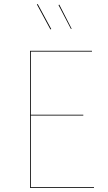

<svg xmlns="http://www.w3.org/2000/svg" viewBox="-20 -932 535 952"><path d="M436 -676H133V-363H393V-359H133V-4H446V0H129V-680H436ZM234 -788 230 -786 163 -910 167 -912ZM335 -790 332 -788 270 -907 274 -909Z"/></svg>

Font: FiraGO Four
Style: Regular
Weight: 100
Designer: bBox Type
Foundry: bBox Type GmbH
Version: Version 1.001